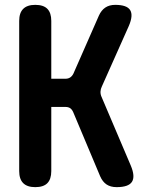

<svg xmlns="http://www.w3.org/2000/svg" viewBox="-20 -760 640 790"><path d="M125 10Q92 10 75.5 -6.5Q59 -23 59 -56V-674Q59 -707 75.5 -723.5Q92 -740 125 -740Q159 -740 175 -723.5Q191 -707 191 -674V-436H249Q261 -436 269 -441.5Q277 -447 282 -457L387 -696Q397 -718 413.5 -729Q430 -740 454 -740Q502 -740 515.5 -718.5Q529 -697 510 -653L399 -404Q394 -394 393.5 -383Q393 -372 398 -361L518 -79Q537 -34 523 -12Q509 10 460 10Q435 10 418.5 -1Q402 -12 392 -35L281 -299Q276 -310 268.5 -315Q261 -320 249 -320H191V-56Q191 -23 175 -6.5Q159 10 125 10Z"/></svg>

Font: Maple Mono
Style: Bold
Weight: 700
Monospace: yes
Designer: subframe7536
Version: Version 7.200